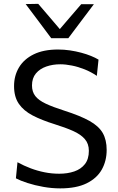

<svg xmlns="http://www.w3.org/2000/svg" viewBox="-20 -989 626 1019"><path d="M299.6 10.8Q254.9 10.8 209.7 2.7Q164.5 -5.3 126.2 -17.7Q87.9 -30 64.4 -42.6L72.8 -128Q106.7 -109.3 142.8 -95.7Q178.9 -82.1 216.8 -74.6Q254.6 -67 294.2 -67Q338.7 -67 374.3 -79.2Q410 -91.5 430.8 -118.2Q451.6 -144.9 451.6 -188.6Q451.6 -226.3 430.1 -251Q408.6 -275.8 367.8 -294Q326.9 -312.2 269.1 -330.1Q201 -351.3 153.1 -376.3Q105.1 -401.4 79.9 -438.2Q54.6 -475.1 54.6 -531.9Q54.6 -587.5 80.9 -631.4Q107.2 -675.3 159.2 -700.8Q211.2 -726.2 288 -726.2Q319.9 -726.2 351.1 -721.6Q382.3 -717 410.9 -709.3Q439.6 -701.7 463 -692.1Q486.4 -682.6 502.9 -672.6L493.9 -586.4Q463.5 -607.1 429.6 -620.7Q395.6 -634.3 362.2 -641Q328.7 -647.8 299.9 -647.8Q259.7 -647.8 225.6 -635.9Q191.4 -624 170.6 -599.2Q149.8 -574.3 149.8 -535.4Q149.8 -501.7 167.5 -479.1Q185.2 -456.5 222.9 -438.8Q260.5 -421.1 320.1 -402.1Q405.8 -374.8 455.2 -347.1Q504.6 -319.3 525.4 -282.9Q546.1 -246.4 546.1 -193.4Q546.1 -135.2 520.3 -89.1Q494.4 -43 439.9 -16.1Q385.4 10.8 299.6 10.8ZM251.9 -786.2Q218.1 -831.8 184.1 -877.1Q150.1 -922.5 116.2 -967.4L182.9 -968.6Q214.8 -931.3 246.1 -894.9Q277.3 -858.5 309.4 -820.5H285.4Q317.4 -858 348.5 -894.1Q379.6 -930.3 410.9 -966.6H478.2Q444.5 -922.1 410.7 -877Q377 -831.8 342.5 -786.2Z"/></svg>

Font: Commissioner Thin
Style: Regular
Weight: 100
Designer: Kostas Bartsokas
Foundry: Kostas Bartsokas
Version: Version 1.001;gftools[0.9.23]